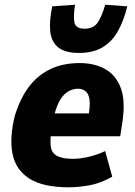

<svg xmlns="http://www.w3.org/2000/svg" viewBox="-20 -785 575 816"><path d="M273 11Q162 11 104 -26.5Q46 -64 33 -132.5Q20 -201 43 -293Q66 -368 103.5 -417Q141 -466 194.5 -491.5Q248 -517 319 -517Q380 -517 426 -492Q472 -467 493 -412Q514 -357 500 -265L491 -206H174L189 -303H369L355 -286Q364 -336 360.5 -361.5Q357 -387 343.5 -397.5Q330 -408 311 -408Q287 -408 265.5 -393.5Q244 -379 228.5 -347.5Q213 -316 204 -262L199 -232Q192 -188 196 -161Q200 -134 223 -122Q246 -110 292 -110Q322 -110 359 -119Q396 -128 427 -143L457 -34Q405 -5 358 3Q311 11 273 11ZM316 -560Q256 -560 227 -584Q198 -608 193.5 -652Q189 -696 202 -758L299 -765Q291 -715 296.5 -689Q302 -663 340 -663Q377 -663 395 -689Q413 -715 427 -765L521 -758Q506 -697 481 -652.5Q456 -608 416 -584Q376 -560 316 -560Z"/></svg>

Font: Nunito Sans 7pt Condensed Black
Style: Italic
Weight: 900
Width: 3
Italic angle: -9°
Designer: Vernon Adams
Foundry: Vernon Adams
Version: Version 3.101;gftools[0.9.27]